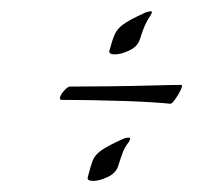

<svg xmlns="http://www.w3.org/2000/svg" viewBox="-20 -351 397 346"><path d="M187 -253Q176 -253 177 -259Q182 -278 186.5 -288.5Q191 -299 202 -307Q213 -315 237 -326Q242 -329 249.5 -330.5Q257 -332 251 -323Q245 -314 241 -305Q237 -296 232 -280Q228 -267 213 -260Q198 -253 187 -253ZM287 -164Q279 -165 256.5 -166.5Q234 -168 204.5 -169Q175 -170 145 -170.5Q115 -171 91 -171Q88 -171 88 -174Q88 -179 95 -187Q102 -195 106 -195Q138 -195 179 -195.5Q220 -196 255.5 -197Q291 -198 306 -198Q310 -198 306 -189.5Q302 -181 296 -172.5Q290 -164 287 -164ZM148 -25Q137 -25 138 -31Q143 -51 147 -61.5Q151 -72 162.5 -80Q174 -88 198 -99Q206 -103 212 -103Q217 -103 212 -95Q205 -86 201.5 -77Q198 -68 193 -52Q189 -39 174 -32Q159 -25 148 -25Z"/></svg>

Font: Beau Rivage
Style: Regular
Weight: 400
Designer: Robert E. Leuschke
Foundry: Robert E. Leuschke
Version: Version 1.010; ttfautohint (v1.8.3)